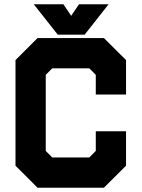

<svg xmlns="http://www.w3.org/2000/svg" viewBox="-20 -878 662 898"><path d="M155.5 0 52.5 -103V-597L155.5 -700H466L569.5 -597V-436H428V-528L397.5 -558.5H224.5L194 -528V-172L224.5 -141.5H397.5L428 -172V-264H569.5V-103L466 0ZM192 -71H431L498 -138V-198V-138L431 -71H192L122.5 -140.5V-564.5L192 -634H428L498 -564.5V-504V-564.5L428 -634H192L122.5 -564.5V-140.5ZM250 -716 138 -858H276.5L313 -804L349.5 -858H488L376 -716ZM283.5 -755H340.5L383 -813L340.5 -755H283.5L241 -813Z"/></svg>

Font: Tourney Black
Style: Regular
Weight: 900
Version: Version 1.015